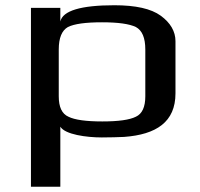

<svg xmlns="http://www.w3.org/2000/svg" viewBox="-20 -514 764 732"><path d="M368 10C401 10 429 9 453 8C576 -1 649 -49 649 -158V-357C649 -394 630 -427 593 -454C556 -481 497 -494 416 -494C288 -494 219 -473 210 -432V-484H98V198H210V-31C228 -1 310 10 368 10ZM534 -147C534 -106 522 -80 498 -69C474 -57 432 -51 370 -51C308 -51 265 -57 241 -69C216 -80 204 -106 204 -147V-325C204 -370 216 -398 239 -411C263 -423 306 -429 369 -429C430 -429 473 -423 498 -411C522 -398 534 -370 534 -325Z"/></svg>

Font: Gamestation Extended
Style: Regular
Weight: 400
Width: 7
Designer: Jonas Hecksher
Foundry: Jonas Hecksher, Playtypeª, e-types AS
Version: Version 1.003